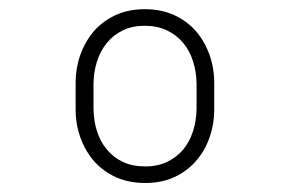

<svg xmlns="http://www.w3.org/2000/svg" viewBox="-20 -741 640 424"><path d="M147 -557.1V-500Q147 -466.3 157.7 -436.8Q168.5 -407.2 188 -384.8Q208 -362.3 236.3 -349.6Q264.6 -336.9 300.8 -336.9Q336.9 -336.9 365 -349.9Q393.1 -362.8 412.6 -385.3Q432.1 -407.2 442.6 -437Q453.1 -466.8 453.1 -500V-557.1Q453.1 -590.8 442.4 -620.6Q431.6 -650.4 412.1 -672.9Q392.6 -694.8 364.3 -707.8Q335.9 -720.7 299.8 -720.7Q263.7 -720.7 235.6 -707.8Q207.5 -694.8 188 -672.9Q168.5 -650.4 157.7 -620.6Q147 -590.8 147 -557.1ZM186.5 -500V-557.1Q187 -582.5 194.3 -605.7Q201.7 -628.9 216.3 -646.5Q230 -663.6 251 -673.8Q272 -684.1 299.8 -684.1Q327.6 -684.1 348.9 -673.8Q370.1 -663.6 384.3 -646.5Q398.9 -628.9 406.2 -606Q413.6 -583 414.1 -557.1V-500Q413.6 -474.1 406.2 -451.2Q398.9 -428.2 384.8 -411.1Q370.6 -394 349.6 -383.8Q328.6 -373.5 300.8 -373.5Q272.5 -373.5 251.2 -383.5Q230 -393.6 216.3 -410.6Q201.7 -427.7 194.3 -450.7Q187 -473.6 186.5 -500Z"/></svg>

Font: Roboto Mono ExtraLight
Style: Regular
Weight: 250
Monospace: yes
Designer: Google
Version: Version 3.000